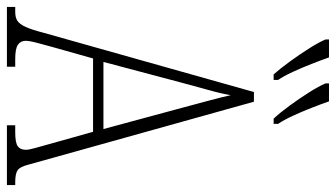

<svg xmlns="http://www.w3.org/2000/svg" viewBox="-229 -743 971 555"><g transform="rotate(90 256.5 -465.5)"><path d="M-1 0V-24H13Q30 -24 39.5 -30.5Q49 -37 57 -54.5Q65 -72 74 -107L245 -714H273L455 -62Q461 -38 471 -31Q481 -24 506 -24H514V0H341V-24H361Q392 -24 402 -31.5Q412 -39 412 -55Q412 -63 407 -81Q402 -99 397 -117L360 -249H148L115 -132Q110 -113 103.5 -89.5Q97 -66 97 -54Q97 -40 108 -32Q119 -24 150 -24H172V0ZM158 -279H352L295 -490Q280 -545 270 -583Q260 -621 254 -647Q250 -621 239.5 -584Q229 -547 218 -505ZM322 -771Q305 -789 284.5 -817Q264 -845 246 -873.5Q228 -902 220 -921V-931H272Q280 -908 291 -880Q302 -852 314 -826Q326 -800 337 -784V-771ZM194 -771Q178 -789 157.5 -817Q137 -845 119 -873.5Q101 -902 93 -921V-931H145Q153 -908 164 -880Q175 -852 187 -826Q199 -800 210 -784V-771Z"/></g></svg>

Font: Noto Serif ExtraCondensed ExtraLight
Style: Regular
Weight: 200
Width: 2
Designer: Monotype Design Team
Foundry: Monotype Imaging Inc.
Version: Version 2.015